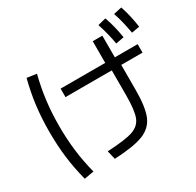

<svg xmlns="http://www.w3.org/2000/svg" viewBox="-179 -1022 1296 1267"><g transform="rotate(-30 469.0 -389.0)"><path d="M630.9 -302.7V-490.2H278.3V-554.7H618.2V-719.7H691.4V-554.7H865.2V-490.2H703.1V-302.7Q703.1 -169.9 675.8 -104Q648.4 -38.1 576.4 -9.8Q504.4 18.6 356.4 25.4L340.8 -41Q475.6 -47.4 533.7 -66.7Q591.8 -85.9 611.3 -136.5Q630.9 -187 630.9 -302.7ZM71.3 -344.7Q71.3 -447.8 82.8 -539.8Q94.2 -631.8 119.1 -728.5L192.4 -717.8Q168.9 -625 157.7 -534.4Q146.5 -443.8 146.5 -344.7Q146.5 -244.6 157.7 -154.3Q168.9 -64 192.4 27.3L119.1 40Q94.2 -55.2 82.8 -147.5Q71.3 -239.7 71.3 -344.7ZM704.1 -793 765.6 -808.6Q793 -733.9 807.6 -640.6L745.1 -628.9Q732.4 -706.5 704.1 -793ZM830.1 -804.7 892.6 -818.4Q918.5 -742.2 931.6 -649.4L871.1 -638.7Q862.3 -687 852.8 -726.8Q843.3 -766.6 830.1 -804.7Z"/></g></svg>

Font: Pretendard JP
Style: Regular
Weight: 400
Designer: Base glyphs from Inter by Rasmus Andersson; Hangeul glyphs from Noto Sans CJK(Source Han Sans) by Jang Soo-young and Kan
Foundry: Kil Hyung-jin
Version: Version 1.309